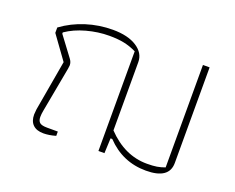

<svg xmlns="http://www.w3.org/2000/svg" viewBox="-91 -675 1030 840"><g transform="rotate(20 424.5 -255.0)"><path d="M108 -54Q108 -60 110 -78L151 -313L73 -421V-446Q122 -482 182 -501Q242 -520 306 -520Q376 -520 417 -493.5Q458 -467 458 -425V-107Q541 -20 645 -20Q673 -20 691 -23Q709 -26 728 -33V-510H759V-65Q759 10 651 10Q542 10 466 -70H458L455 0H427V-464Q398 -478 369 -484Q340 -490 300 -490Q248 -490 195 -475.5Q142 -461 103 -434V-428L171 -337Q181 -324 181 -309Q181 -305 179 -293L140 -82Q137 -66 137 -53Q137 -35 146.5 -27Q156 -19 181 -19H231V1Q200 10 174 10Q142 10 125 -6.5Q108 -23 108 -54Z"/></g></svg>

Font: Athiti ExtraLight
Style: Regular
Weight: 275
Designer: CadsonDemak Team
Foundry: CadsonDemak
Version: Version 1.033